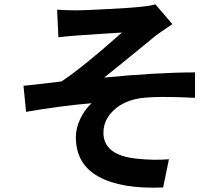

<svg xmlns="http://www.w3.org/2000/svg" viewBox="-20 -810 1040 891"><path d="M245 -765Q293 -762 333.5 -762Q374 -762 481 -768Q666 -777 701 -790L780 -698Q717 -656 699 -641.5Q681 -627 592 -554Q503 -481 463 -450Q710 -474 885 -474V-356Q710 -365 633.5 -354.5Q557 -344 508.5 -299Q460 -254 460 -194Q460 -91 611 -74Q692 -65 764 -71L737 60Q542 68 437 9.5Q332 -49 332 -173Q332 -216 353 -259.5Q374 -303 405 -331Q264 -319 101 -291L89 -412Q124 -415 186 -422.5Q248 -430 265 -432Q360 -494 546 -659Q534 -658 450 -653Q316 -645 251 -637Z"/></svg>

Font: Swei Fan Sans CJK TC
Style: Bold
Weight: 700
Version: Version 2.130